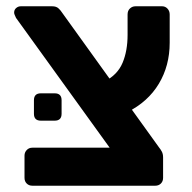

<svg xmlns="http://www.w3.org/2000/svg" viewBox="-20 -591 611 611"><path d="M83 0Q72 0 65 -7Q58 -14 58 -25V-96Q58 -106 65 -113.5Q72 -121 83 -121H329L31 -534Q29 -539 27 -543Q25 -547 25 -551Q25 -560 31.5 -565.5Q38 -571 46 -571H146Q159 -571 166 -564.5Q173 -558 176 -553L486 -122Q491 -116 495 -108.5Q499 -101 499 -90V-25Q499 -14 492 -7Q485 0 474 0ZM385 -234 313 -332Q354 -353 370 -391Q386 -429 386 -480V-545Q386 -557 393.5 -564Q401 -571 411 -571H496Q506 -571 513 -563.5Q520 -556 520 -545V-455Q520 -382 485.5 -324.5Q451 -267 385 -234ZM110 -207Q88 -207 88 -229V-272Q88 -294 110 -294H154Q176 -294 176 -272V-229Q176 -207 154 -207Z"/></svg>

Font: Rubik SemiBold
Style: Regular
Weight: 600
Designer: Hubert and Fischer
Foundry: Hubert and Fischer
Version: Version 2.300;gftools[0.9.30]